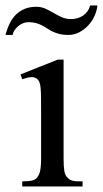

<svg xmlns="http://www.w3.org/2000/svg" viewBox="-43 -676 373 696"><path d="M37.6 0V-18.6Q62 -18.6 74 -21.7Q85.9 -24.9 92.8 -33.7Q95.7 -38.1 98.1 -43.2Q100.6 -48.3 102.3 -55.9Q104 -63.5 105 -74.5Q106 -85.4 106 -101.1V-273.4Q106 -303.2 105.7 -323.5Q105.5 -343.8 104.2 -356.9Q103 -370.1 100.3 -377.2Q97.7 -384.3 92.8 -388.7Q84 -397 71.3 -396.5Q58.6 -396 37.6 -388.7L31.2 -406.2L166.5 -460H187.5V-101.1Q187.5 -71.3 190.2 -56.4Q192.9 -41.5 199.2 -34.7Q204.1 -29.3 208.5 -26.1Q212.9 -22.9 219 -21.2Q225.1 -19.5 233.9 -19Q242.7 -18.6 256.3 -18.6V0ZM310.1 -656.2Q308.1 -636.2 299.1 -616.9Q290 -597.7 275.9 -582.8Q261.7 -567.9 243.4 -558.6Q225.1 -549.3 204.1 -549.3Q186 -549.3 172.6 -552.7Q159.2 -556.2 148.4 -561.3Q137.7 -566.4 128.7 -572.5Q119.6 -578.6 109.6 -583.7Q99.6 -588.9 87.6 -592.3Q75.7 -595.7 59.6 -595.7Q49.8 -595.7 40 -591.6Q30.3 -587.4 22.5 -580.8Q14.6 -574.2 9.3 -565.9Q3.9 -557.6 2.9 -549.3H-22.9Q-17.6 -570.8 -8.5 -589.6Q0.5 -608.4 13.9 -622.1Q27.3 -635.7 45.9 -643.6Q64.5 -651.4 87.9 -651.4Q106.9 -651.4 121.8 -644.5Q136.7 -637.7 151.1 -629.2Q165.5 -620.6 180.7 -613.8Q195.8 -606.9 214.8 -606.9Q226.6 -606.9 237.8 -610.1Q249 -613.3 258.3 -619.6Q267.6 -626 274.2 -635.3Q280.8 -644.5 283.7 -656.2Z"/></svg>

Font: Doulos SIL APac
Style: Regular
Weight: 400
Designer: Walt Agee, Victor Gaultney, Peter Martin, Debbi Hosken, Becca Hirsbrunner
Foundry: SIL International
Version: Version 5.000